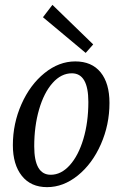

<svg xmlns="http://www.w3.org/2000/svg" viewBox="-20 -761 504 791"><path d="M33 -163Q33 -252 68.5 -332Q104 -412 163.5 -460Q223 -508 290 -508Q358 -508 394.5 -463Q431 -418 431 -337Q431 -247 395.5 -166.5Q360 -86 300.5 -38Q241 10 174 10Q107 10 70 -36.5Q33 -83 33 -163ZM344 -341Q344 -459 276 -459Q232 -459 196.5 -419Q161 -379 141 -310Q121 -241 121 -158Q121 -41 189 -41Q232 -41 267.5 -80.5Q303 -120 323.5 -188.5Q344 -257 344 -341ZM157 -690 196 -741 364 -578 333 -543Z"/></svg>

Font: Andada Pro
Style: Italic
Weight: 400
Italic angle: -7°
Designer: Carolina Giovagnoli
Foundry: Huerta Tipografica
Version: Version 3.005; ttfautohint (v1.8.4)